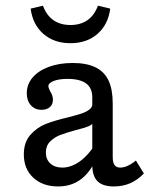

<svg xmlns="http://www.w3.org/2000/svg" viewBox="-20 -650 542 681"><path d="M307.3 -65.3V-304.8Q307.3 -337.9 285.5 -354Q263.7 -370.2 219.4 -370.2Q189.5 -370.2 170.6 -362.9Q151.6 -355.6 151.6 -344.4Q151.6 -341.1 153.6 -335.9Q155.6 -330.6 158.1 -325.8Q162.9 -318.5 165.3 -311.3Q167.7 -304 167.7 -296Q167.7 -279.8 156.9 -270.2Q146 -260.5 127.4 -260.5Q104 -260.5 89.5 -276.6Q75 -292.7 75 -319.4Q75 -350.8 95.6 -375Q116.1 -399.2 153.2 -412.9Q190.3 -426.6 237.9 -426.6Q287.1 -426.6 318.5 -411.3Q350 -396 364.9 -364.5Q379.8 -333.1 379.8 -283.1V-93.5Q379.8 -73.4 386.3 -64.5Q392.7 -55.6 406.5 -55.6Q417.7 -55.6 429.8 -60.5Q441.9 -65.3 454.8 -75L462.1 -80.6L490.3 -34.7Q467.7 -11.3 441.5 0Q415.3 11.3 383.9 11.3Q344.4 11.3 325.8 -7.3Q307.3 -25.8 307.3 -65.3ZM64.5 -102.4Q64.5 -145.2 87.5 -171.4Q110.5 -197.6 141.9 -210.1Q173.4 -222.6 221.8 -233.9Q253.2 -241.9 269.8 -247.6Q286.3 -253.2 297.2 -261.7Q308.1 -270.2 308.1 -283.1L312.9 -217.7Q307.3 -207.3 292.7 -201.6Q278.2 -196 246.8 -187.9Q213.7 -179 193.1 -171Q172.6 -162.9 157.7 -148Q142.7 -133.1 142.7 -108.9Q142.7 -84.7 158.5 -70.2Q174.2 -55.6 200.8 -55.6Q232.3 -55.6 262.9 -77.4Q293.5 -99.2 318.5 -139.5L317.7 -79Q295.2 -33.1 262.5 -10.9Q229.8 11.3 186.3 11.3Q131.5 11.3 98 -19.8Q64.5 -50.8 64.5 -102.4ZM88.7 -619.4 132.3 -629.8Q145.2 -595.2 169.8 -578.2Q194.4 -561.3 229.8 -561.3Q265.3 -561.3 289.9 -578.2Q314.5 -595.2 327.4 -629.8L371 -619.4Q363.7 -562.9 325.8 -529.8Q287.9 -496.8 229.8 -496.8Q171.8 -496.8 133.9 -529.8Q96 -562.9 88.7 -619.4Z"/></svg>

Font: Playfair Micro SmCond SmLight
Style: Regular
Weight: 360
Width: 4
Designer: Claus Eggers Sørensen
Foundry: Claus Eggers Sørensen
Version: Version 2.100;Glyphs 3.2 (3219)